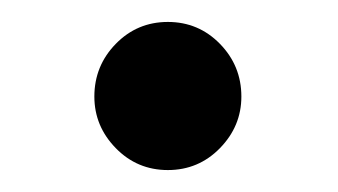

<svg xmlns="http://www.w3.org/2000/svg" viewBox="-20 -145 308 175"><path d="M66 -57Q66 -85 85.5 -105Q105 -125 133 -125Q161 -125 180.5 -105Q200 -85 200 -57Q200 -30 180.5 -10Q161 10 133 10Q105 10 85.5 -10Q66 -30 66 -57Z"/></svg>

Font: Rising Sun SemiBold
Style: Regular
Weight: 600
Designer: Matt McInerney, Pablo Impallari, Rodrigo Fuenzalida (Raleway font), Stephen Hutchings (Greek), Cristiano Sobral (main ch
Foundry: The Rising Sun Project Authors
Version: Version 4.327; ttfautohint (v1.8.4.7-5d5b-dirty)